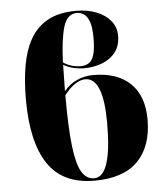

<svg xmlns="http://www.w3.org/2000/svg" viewBox="-54 -813 747 871"><g transform="rotate(-5 319.5 -377.5)"><path d="M341 10Q197 10 130 -90Q63 -190 63 -385Q63 -468 75 -537.5Q87 -607 116 -658Q145 -709 196 -737Q247 -765 325 -765Q377 -765 418 -748.5Q459 -732 482 -703Q505 -674 505 -636Q505 -591 482 -561Q459 -531 420.5 -516.5Q382 -502 336 -502Q319 -502 294.5 -507Q270 -512 245 -526Q244 -499 244 -469Q244 -439 243 -406Q268 -437 303 -452.5Q338 -468 376 -468Q486 -468 545.5 -410.5Q605 -353 605 -246Q605 -124 539.5 -57Q474 10 341 10ZM328 -755Q283 -755 266 -698.5Q249 -642 245 -537Q281 -513 325 -513Q346 -513 361.5 -523Q377 -533 385 -559.5Q393 -586 393 -636Q393 -686 383 -711.5Q373 -737 358 -746Q343 -755 328 -755ZM243 -382Q243 -238 253 -154.5Q263 -71 284.5 -36Q306 -1 341 -1Q421 -1 421 -246Q421 -452 339 -452Q317 -452 292 -435.5Q267 -419 243 -387Z"/></g></svg>

Font: Noto Serif Display SemiCondensed Black
Style: Regular
Weight: 900
Width: 4
Designer: Monotype Design Team
Foundry: Monotype Imaging Inc.
Version: Version 2.009